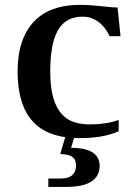

<svg xmlns="http://www.w3.org/2000/svg" viewBox="-20 -549 562 778"><path d="M342.8 -44.9Q376.5 -44.9 407 -49.6Q437.5 -54.2 460.9 -63V-17.1Q427.2 -2.4 387.7 4.2Q348.1 10.7 301.8 10.7Q174.3 10.7 112.8 -56.9Q51.3 -124.5 51.3 -259.3Q51.3 -326.7 68.4 -377.2Q85.4 -427.7 117.7 -461.7Q149.9 -495.6 196.5 -512.5Q243.2 -529.3 301.8 -529.3Q327.1 -529.3 349.1 -527.6Q371.1 -525.9 390.1 -523.9Q409.2 -522 425.8 -520.3Q442.4 -518.6 456.5 -518.6L468.3 -402.3H424.3Q417 -417.5 407 -431.6Q397 -445.8 383.5 -456.8Q370.1 -467.8 353 -474.6Q335.9 -481.4 314 -481.4Q246.6 -481.4 215.1 -427Q183.6 -372.6 183.6 -259.3Q183.6 -194.8 195.8 -153.1Q208 -111.3 229.5 -87.4Q251 -63.5 280 -54.2Q309.1 -44.9 342.8 -44.9ZM249.5 -11.2H286.6L268.1 49.8Q290.5 49.8 311.5 53.2Q332.5 56.6 348.6 64.9Q364.7 73.2 374.3 87.6Q383.8 102.1 383.8 124Q383.8 164.1 350.6 186.3Q317.4 208.5 246.1 208.5H175.8V174.3H227.1Q258.8 174.3 273.4 159.9Q288.1 145.5 288.1 124Q288.1 112.3 285.2 103.3Q282.2 94.2 274.9 88.1Q267.6 82 255.1 78.9Q242.7 75.7 224.1 75.2Z"/></svg>

Font: Arian AMU Serif
Style: Bold
Weight: 700
Designer: Ruben Hakobyan (Tarumian)
Foundry: Ruben Hakobyan (Tarumian)
Version: Version 1.002